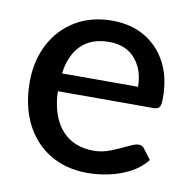

<svg xmlns="http://www.w3.org/2000/svg" viewBox="-65 -581 646 652"><g transform="rotate(10 258.5 -255.0)"><path d="M277 7Q203 7 147.5 -26.5Q92 -60 61.5 -121Q31 -182 31 -265Q31 -336 60.5 -393.5Q90 -451 144.5 -484Q199 -517 272 -517Q336 -517 384 -489Q432 -461 459 -410Q486 -359 486 -288Q486 -265 481 -257Q476 -249 461 -249H131Q131 -246 131 -243Q131 -240 131 -237Q137 -157 177 -114Q217 -71 285 -71Q315 -71 344.5 -83Q374 -95 397.5 -106.5Q421 -118 432 -118Q444 -118 451 -110L479 -73Q457 -45 423 -27Q389 -9 351 -1Q313 7 277 7ZM134 -311H396Q396 -369 364 -406.5Q332 -444 274 -444Q212 -444 177 -409Q142 -374 134 -311Z"/></g></svg>

Font: Aleo Medium
Style: Regular
Weight: 500
Designer: Alessio Laiso
Foundry: Alessio Laiso
Version: Version 2.001;gftools[0.9.29]